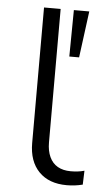

<svg xmlns="http://www.w3.org/2000/svg" viewBox="-52 -740 431 782"><g transform="rotate(5 163.5 -348.5)"><path d="M251 8Q178 8 137 -34Q96 -76 96 -151V-705H164V-159Q164 -125 175.5 -100Q187 -75 209 -62.5Q231 -50 262 -50Q276 -50 290 -51.5Q304 -53 318 -57L316 0Q300 4 284 6Q268 8 251 8ZM216 -515 218 -705H281L256 -515Z"/></g></svg>

Font: Nunito Sans 10pt SemiExpanded Light
Style: Regular
Weight: 300
Width: 6
Designer: Vernon Adams
Foundry: Vernon Adams
Version: Version 3.101;gftools[0.9.27]